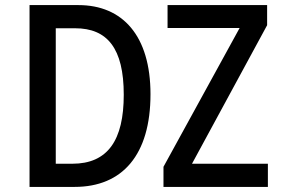

<svg xmlns="http://www.w3.org/2000/svg" viewBox="-20 -734 1167 754"><path d="M96 0H273C461 0 571 -126 571 -364C571 -593 462 -714 288 -714H96ZM622 0H1032V-91H734L1029 -635V-714H638V-624H921L622 -79ZM264 -91H199V-623H275C401 -623 466 -545 466 -362C466 -183 403 -91 264 -91Z"/></svg>

Font: Noto Sans Mono SemiCondensed Medium
Style: Regular
Weight: 500
Width: 4
Designer: Monotype Design Team
Foundry: Monotype Imaging Inc.
Version: Version 2.014